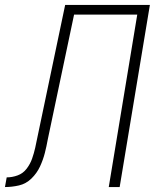

<svg xmlns="http://www.w3.org/2000/svg" viewBox="-54 -755 650 775"><path d="M-34 0Q-6 0 22.5 -6.5Q51 -13 73 -34.5Q95 -56 107.5 -83Q120 -110 127 -137.5Q134 -165 139 -193L245 -696H500L385 0H429L551 -735H209L97 -201Q93 -180 88 -158Q83 -136 75.5 -114.5Q68 -93 53.5 -74Q39 -55 17 -47Q-5 -39 -27 -39Z"/></svg>

Font: Iosevka Sparkle XLtObl
Style: Regular
Weight: 200
Italic angle: -9°
Designer: Belleve Invis
Foundry: Belleve Invis
Version: Version 4.5.0; ttfautohint (v1.8.3)